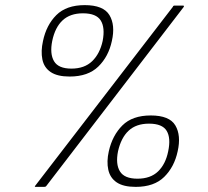

<svg xmlns="http://www.w3.org/2000/svg" viewBox="-20 -730 812 750"><path d="M119 0Q116 0 116 -1.5Q116 -3 118 -5L655 -703Q656 -706 657.5 -707Q659 -708 660 -708H696Q698 -708 698.5 -706.5Q699 -705 697 -702L162 -5Q160 -2 158 -1Q156 0 153 0ZM252 -431Q204 -431 178 -448.5Q152 -466 145.5 -498Q139 -530 148 -570Q161 -632 200 -671Q239 -710 311 -710Q384 -710 407.5 -671Q431 -632 417 -570Q404 -509 364 -470Q324 -431 252 -431ZM259 -462Q310 -462 340 -491Q370 -520 381 -570Q391 -622 373.5 -650Q356 -678 304 -678Q254 -678 224.5 -650.5Q195 -623 184 -570Q174 -520 191 -491Q208 -462 259 -462ZM510 0Q462 0 436 -17.5Q410 -35 403 -67Q396 -99 405 -139Q419 -201 458 -240Q497 -279 569 -279Q642 -279 665 -240Q688 -201 674 -139Q661 -78 621.5 -39Q582 0 510 0ZM517 -32Q568 -32 597.5 -60.5Q627 -89 637 -139Q648 -191 631 -219Q614 -247 562 -247Q512 -247 482.5 -219.5Q453 -192 441 -139Q431 -89 448.5 -60.5Q466 -32 517 -32Z"/></svg>

Font: Glory Thin ExtraLight
Style: Italic
Weight: 250
Italic angle: -12°
Version: Version 1.011